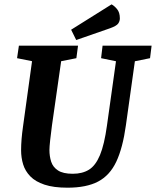

<svg xmlns="http://www.w3.org/2000/svg" viewBox="-20 -860 723 891"><path d="M293.3 11Q228.7 11 186.7 -3Q144.7 -16.9 120.8 -41.5Q96.9 -66.1 87.4 -97.1Q77.9 -128.1 77.9 -163.1Q77.9 -211.1 86.9 -273.7L128.7 -576L59.2 -590L67.7 -648H342.1L334.4 -590L263.8 -576L221.1 -277.6Q216.3 -242.7 212.9 -210.5Q209.4 -178.3 209.4 -164.1Q209.4 -134.7 217.5 -109.6Q225.6 -84.5 249 -69.1Q272.4 -53.6 317.7 -53.6Q362.4 -53.6 393 -72.6Q423.6 -91.6 443.9 -140.2Q464.2 -188.9 476.4 -277.6L518.2 -575.8L449.1 -590L456 -648H683.5L676.3 -590L605.9 -575.8L564.2 -278.2Q549.7 -173.6 519.7 -109.8Q489.7 -46.1 435.5 -17.6Q381.2 11 293.3 11ZM333.7 -674.3 310.1 -722.1 497.7 -839.7Q510 -833.5 523.1 -817.9Q536.2 -802.4 536.2 -774.8Q536.2 -761.9 528.5 -750.8Q520.8 -739.7 490.8 -728.9Z"/></svg>

Font: Faustina Light
Style: Italic
Weight: 300
Italic angle: -8°
Designer: Alfonso Garcia
Foundry: http://www.omnibus-type.com
Version: Version 1.200